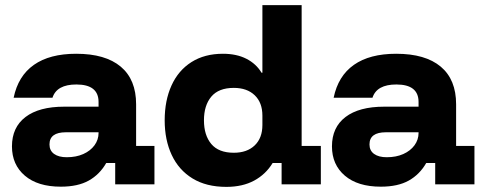

<svg xmlns="http://www.w3.org/2000/svg" viewBox="-20 -720 1890 750"><path d="M217.5 9.2Q127.5 9.2 77.1 -33.8Q26.7 -76.7 26.7 -148.3Q26.7 -222.5 79.6 -262.9Q132.5 -303.3 230.8 -303.3H365V-321.7Q365 -390 278.3 -390Q201.7 -390 185 -338.3H33.3Q50.8 -423.3 112.5 -466.7Q174.2 -510 277.5 -510Q391.7 -510 451.7 -459.6Q511.7 -409.2 511.7 -312.5V-150H583.3V0H430V-83.3H395Q369.2 -38.3 326.7 -14.6Q284.2 9.2 217.5 9.2ZM240.8 -105.8Q277.5 -105.8 305.4 -118.3Q333.3 -130.8 349.2 -152.5Q365 -174.2 365 -200.8V-203.3H237.5Q173.3 -203.3 173.3 -155.8Q173.3 -131.7 191.2 -118.8Q209.2 -105.8 240.8 -105.8Z M864.2 10Q785.8 10 732.1 -22.9Q678.3 -55.8 650.8 -114.6Q623.3 -173.3 623.3 -250Q623.3 -327.5 650 -386.2Q676.7 -445 727.9 -477.5Q779.2 -510 850.8 -510Q904.2 -510 942.5 -490.4Q980.8 -470.8 1001.7 -435.8H1005V-700H1158.3V-150H1233.3V0H1080V-83.3H1045Q1018.3 -39.2 972.9 -14.6Q927.5 10 864.2 10ZM893.3 -123.3Q945 -123.3 975 -152.1Q1005 -180.8 1005 -231.7V-268.3Q1005 -319.2 975 -347.9Q945 -376.7 893.3 -376.7Q834.2 -376.7 805.4 -342.5Q776.7 -308.3 776.7 -250Q776.7 -191.7 805.4 -157.5Q834.2 -123.3 893.3 -123.3Z M1467.5 9.2Q1377.5 9.2 1327.1 -33.8Q1276.7 -76.7 1276.7 -148.3Q1276.7 -222.5 1329.6 -262.9Q1382.5 -303.3 1480.8 -303.3H1615V-321.7Q1615 -390 1528.3 -390Q1451.7 -390 1435 -338.3H1283.3Q1300.8 -423.3 1362.5 -466.7Q1424.2 -510 1527.5 -510Q1641.7 -510 1701.7 -459.6Q1761.7 -409.2 1761.7 -312.5V-150H1833.3V0H1680V-83.3H1645Q1619.2 -38.3 1576.7 -14.6Q1534.2 9.2 1467.5 9.2ZM1490.8 -105.8Q1527.5 -105.8 1555.4 -118.3Q1583.3 -130.8 1599.2 -152.5Q1615 -174.2 1615 -200.8V-203.3H1487.5Q1423.3 -203.3 1423.3 -155.8Q1423.3 -131.7 1441.2 -118.8Q1459.2 -105.8 1490.8 -105.8Z"/></svg>

Font: Funnel Display Light ExtraBold
Style: Regular
Weight: 800
Version: Version 1.000